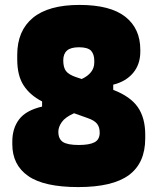

<svg xmlns="http://www.w3.org/2000/svg" viewBox="-20 -740 640 780"><path d="M303 -720Q428 -720 489 -672Q550 -624 550 -538V-530Q550 -479 521 -444Q492 -409 440 -396V-375Q510 -348 540 -304.5Q570 -261 570 -193V-178Q570 -78 504 -29Q438 20 298 20Q159 20 94.5 -25Q30 -70 30 -154V-165Q30 -219 58 -255.5Q86 -292 151 -307V-328Q102 -353 76 -393Q50 -433 50 -499V-517Q50 -615 113.5 -667.5Q177 -720 303 -720ZM288 -427 312 -419Q363 -443 363 -486V-494Q363 -519 350 -534Q336 -548 301 -548Q267 -548 252 -534.5Q237 -521 237 -495Q237 -466 248 -451.5Q259 -437 288 -427ZM217 -205Q217 -175 236 -163Q255 -151 300 -151Q343 -151 364 -162Q385 -173 385 -201Q385 -224 374 -237.5Q363 -251 337 -260L281 -280Q245 -264 231 -244Q217 -224 217 -205Z"/></svg>

Font: Recursive Mn Lnr St Blk
Style: Regular
Weight: 900
Monospace: yes
Version: Version 1.079;hotconv 1.0.112;makeotfexe 2.5.65598; ttfautoh